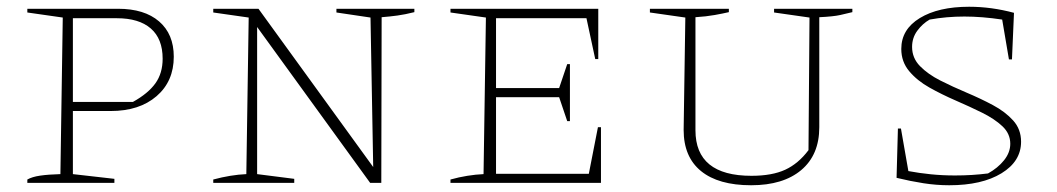

<svg xmlns="http://www.w3.org/2000/svg" viewBox="-20 -542 3132 569"><path d="M330 -516Q408 -516 451.5 -478.5Q495 -441 495 -374Q495 -301 444 -257Q393 -213 308 -213H196V-26L319 -12V0H61V-10Q75 -18 99 -21.5Q123 -25 159 -26L166 -490L61 -505V-516ZM326 -488H196V-240H374Q419 -265 440.5 -295Q462 -325 462 -368Q462 -427 427 -457.5Q392 -488 326 -488Z M977 -516H1208V-506Q1180 -499 1158 -496Q1136 -493 1111 -491L1110 0H1077L742 -462V-26L852 -12V0H612V-10Q638 -17 662.5 -21Q687 -25 710 -26L717 -490L612 -505V-516H746L1086 -47L1078 -490L977 -505Z M1752 -165H1761V0H1315V-10Q1340 -17 1365 -21Q1390 -25 1413 -26L1420 -490L1315 -505V-516H1753V-367H1744L1718 -488H1450V-281H1637L1661 -352H1669V-183H1661L1637 -254H1450V-27H1725Z M2206 7Q2109 7 2057.5 -35Q2006 -77 2006 -157L2011 -490L1906 -505V-516H2140V-506Q2123 -502 2098 -497.5Q2073 -493 2041 -491V-156Q2041 -21 2207 -21Q2268 -21 2307 -39Q2346 -57 2376 -97L2379 -490L2274 -505V-516H2506V-506Q2490 -502 2470 -497.5Q2450 -493 2408 -491V-165Q2408 -83 2354.5 -38Q2301 7 2206 7Z M2793 7Q2755 7 2716.5 1Q2678 -5 2637 -15L2641 -161H2650L2672 -35Q2704 -29 2738.5 -25.5Q2773 -22 2810 -22Q2836 -22 2860 -23.5Q2884 -25 2908 -28Q2937 -44 2955.5 -67Q2974 -90 2974 -116Q2974 -146 2950.5 -168Q2927 -190 2890.5 -208Q2854 -226 2812.5 -244Q2771 -262 2734.5 -282.5Q2698 -303 2674.5 -331Q2651 -359 2651 -397Q2651 -455 2706 -488.5Q2761 -522 2852 -522Q2918 -522 2985 -504L2979 -366H2970L2950 -484Q2890 -493 2838 -493Q2785 -493 2735 -484Q2714 -472 2698.5 -451Q2683 -430 2683 -403Q2683 -370 2706.5 -346Q2730 -322 2766.5 -303.5Q2803 -285 2844.5 -267.5Q2886 -250 2922.5 -230.5Q2959 -211 2982.5 -185Q3006 -159 3006 -122Q3006 -64 2948 -28.5Q2890 7 2793 7Z"/></svg>

Font: Piazzolla SC Thin
Style: Regular
Weight: 100
Designer: Juan Pablo del Peral
Foundry: Huerta Tipografica
Version: Version 1.330